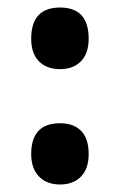

<svg xmlns="http://www.w3.org/2000/svg" viewBox="-20 -572 319 511"><path d="M63 -469Q63 -552 140 -552Q216 -552 216 -469Q216 -430 195.5 -409Q175 -388 140 -388Q104 -388 83.5 -409Q63 -430 63 -469ZM63 -162Q63 -244 140 -244Q176 -244 196 -223.5Q216 -203 216 -162Q216 -123 195.5 -102Q175 -81 140 -81Q104 -81 83.5 -102.5Q63 -124 63 -162Z"/></svg>

Font: Noto Sans Kannada UI ExtraCondensed
Style: Bold
Weight: 700
Width: 2
Designer: Jelle Bosma - Monotype Design Team
Foundry: Monotype Imaging Inc.
Version: Version 2.005; ttfautohint (v1.8.4.7-5d5b)